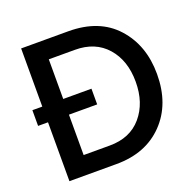

<svg xmlns="http://www.w3.org/2000/svg" viewBox="-125 -838 973 965"><g transform="rotate(-20 361.0 -355.0)"><path d="M338 -710Q503 -710 593.5 -610Q684 -510 684 -356Q684 -195 589.5 -97.5Q495 0 338 0H86V-315H33V-399H86V-710ZM338 -99Q447 -99 508.5 -171Q570 -243 570 -356Q570 -470 508 -540.5Q446 -611 338 -611H198V-399H349V-315H198V-99Z"/></g></svg>

Font: Raleway-v4020 SemiBold
Style: Regular
Weight: 600
Designer: Matt McInerney, Pablo Impallari, Rodrigo Fuenzalida
Foundry: Matt McInerney, Pablo Impallari, Rodrigo Fuenzalida
Version: Version 4.020;PS 004.020;hotconv 1.0.88;makeotf.lib2.5.64775